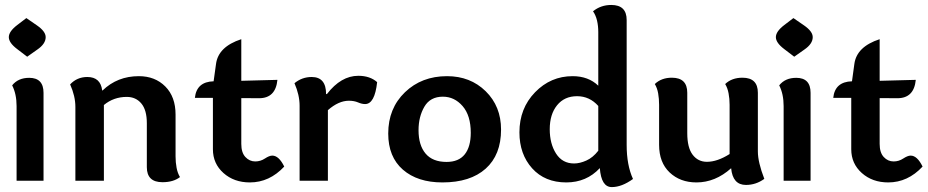

<svg xmlns="http://www.w3.org/2000/svg" viewBox="-20 -740 3798 786"><path d="M91.3 -507.8 50.3 -539.1Q16.1 -564.9 16.1 -587.9Q16.1 -611.3 50.8 -637.7L87.9 -666L131.8 -635.7Q167 -611.3 167 -587.9Q167 -560.5 132.8 -537.1ZM47.9 0V-305.7Q47.9 -355 29.8 -390.6Q54.2 -421.4 99.6 -421.4Q158.2 -421.4 158.2 -359.9V0Z M398.4 -369.6H399.9Q460.4 -428.2 548.3 -428.2Q614.7 -428.2 656.7 -386Q698.7 -343.8 698.7 -271V-100.1Q698.7 -75.2 702.9 -53.2Q707 -31.2 716.8 -15.1Q689.9 5.9 645 5.9Q581.1 5.9 581.1 -55.7V-235.8Q581.1 -289.6 558.6 -316.4Q536.1 -343.3 499 -343.3Q445.3 -343.3 405.3 -310.1V0H288.6V-302.2Q288.6 -346.2 267.1 -394.5Q295.4 -424.8 337.4 -424.8Q391.6 -424.8 398.4 -369.6Z M1002.9 6.8Q938 6.8 894.8 -31.7Q851.6 -70.3 851.6 -128.9V-339.4H777.8Q784.7 -405.3 854.5 -407.2L864.3 -478Q873.5 -548.8 967.8 -579.6V-409.2L1115.7 -413.1Q1108.4 -337.9 1040.5 -337.9L967.8 -338.4V-150.9Q967.8 -115.2 984.6 -97.2Q1001.5 -79.1 1024.9 -79.1Q1046.4 -79.1 1064.5 -91.1Q1082.5 -103 1094.7 -103Q1121.6 -103 1143.6 -58.1Q1083 6.8 1002.9 6.8Z M1318.4 -355Q1376 -429.7 1446.8 -429.7Q1494.6 -429.7 1523.9 -403.8Q1514.2 -314 1474.6 -314Q1461.4 -314 1445.6 -320.8Q1429.7 -327.6 1408.2 -327.6Q1366.2 -327.6 1322.3 -289.1V0H1206.5V-307.1Q1206.5 -351.1 1185.5 -399.4Q1216.3 -424.8 1255.9 -424.8Q1314.9 -424.8 1314.9 -355Z M1791 6.8Q1689.5 6.8 1629.4 -45.4Q1569.3 -97.7 1569.3 -193.4Q1569.3 -296.4 1637.7 -362.3Q1706.1 -428.2 1810.1 -428.2Q1905.3 -428.2 1968.3 -366.5Q2031.2 -304.7 2031.2 -209.5Q2031.2 -106 1968.3 -49.6Q1905.3 6.8 1791 6.8ZM1808.1 -77.1Q1857.9 -77.1 1882.6 -108.2Q1907.2 -139.2 1907.2 -196.3Q1907.2 -267.1 1873.8 -305.7Q1840.3 -344.2 1793 -344.2Q1741.2 -344.2 1717.3 -303.2Q1693.4 -262.2 1693.4 -207Q1693.4 -145.5 1722.2 -111.3Q1751 -77.1 1808.1 -77.1Z M2330.1 -70.8Q2353.5 -70.8 2380.4 -82.8Q2407.2 -94.7 2429.2 -123V-306.2Q2393.6 -346.2 2342.3 -346.2Q2290.5 -346.2 2260.5 -309.1Q2230.5 -272 2230.5 -210.9Q2230.5 -151.9 2256.3 -111.3Q2282.2 -70.8 2330.1 -70.8ZM2545.4 -146.5Q2545.4 -64 2571.3 -7.3Q2525.4 25.9 2484.4 25.9Q2441.4 25.9 2435.5 -51.8Q2380.9 6.8 2298.3 6.8Q2210.4 6.8 2158.4 -51Q2106.4 -108.9 2106.4 -198.2Q2106.4 -296.4 2170.4 -362.3Q2234.4 -428.2 2324.2 -428.2Q2388.7 -428.2 2429.2 -389.2V-608.9Q2429.2 -633.8 2424.1 -655.8Q2418.9 -677.7 2407.7 -693.8Q2439.5 -719.7 2482.4 -719.7Q2545.4 -719.7 2545.4 -658.2Z M2678.2 -311Q2678.2 -335.9 2674.3 -357.9Q2670.4 -379.9 2660.6 -396Q2687.5 -421.9 2730.5 -421.9Q2793.5 -421.9 2793.5 -360.4V-194.8Q2793.5 -135.7 2815.4 -106.7Q2837.4 -77.6 2874 -77.6Q2916.5 -77.6 2966.8 -109.4V-311Q2966.8 -335.9 2962.6 -357.9Q2958.5 -379.9 2948.7 -396Q2975.6 -421.9 3019.5 -421.9Q3082.5 -421.9 3082.5 -360.4V-120.1Q3082.5 -76.2 3108.9 -7.8Q3074.7 17.1 3033.7 17.1Q2979.5 17.1 2973.1 -51.3Q2908.2 6.8 2831.1 6.8Q2764.6 6.8 2721.4 -33.9Q2678.2 -74.7 2678.2 -147Z M3231.4 -507.8 3190.4 -539.1Q3156.2 -564.9 3156.2 -587.9Q3156.2 -611.3 3190.9 -637.7L3228 -666L3272 -635.7Q3307.1 -611.3 3307.1 -587.9Q3307.1 -560.5 3272.9 -537.1ZM3188 0V-305.7Q3188 -355 3169.9 -390.6Q3194.3 -421.4 3239.7 -421.4Q3298.3 -421.4 3298.3 -359.9V0Z M3616.2 6.8Q3551.3 6.8 3508.1 -31.7Q3464.8 -70.3 3464.8 -128.9V-339.4H3391.1Q3397.9 -405.3 3467.8 -407.2L3477.5 -478Q3486.8 -548.8 3581.1 -579.6V-409.2L3729 -413.1Q3721.7 -337.9 3653.8 -337.9L3581.1 -338.4V-150.9Q3581.1 -115.2 3597.9 -97.2Q3614.7 -79.1 3638.2 -79.1Q3659.7 -79.1 3677.7 -91.1Q3695.8 -103 3708 -103Q3734.9 -103 3756.8 -58.1Q3696.3 6.8 3616.2 6.8Z"/></svg>

Font: ALMAS
Style: Bold
Weight: 700
Designer: ALMAS Font/ by Husham Jawad Kadhim, derived from the Bainsely font by/ Paul James MIller
Foundry: High-Logic / Made with FontCreator
Version: Version 1.411;September 19, 2021;FontCreator 14.0.0.2814 32-